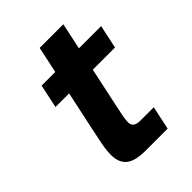

<svg xmlns="http://www.w3.org/2000/svg" viewBox="-193 -761 861 861"><g transform="rotate(-45 237.5 -331.0)"><path d="M221.8 0Q154.4 0 126 -23.8Q97.6 -47.6 97.6 -95.6Q97.6 -125.8 104.6 -161.3Q111.6 -196.8 119.6 -234.4L211 -661.8H361L268.8 -228.8Q263.6 -204.8 259.4 -182.8Q255.2 -160.8 255.2 -145.6Q255.2 -128.4 266.3 -120.1Q277.4 -111.8 300.2 -111.8H384.6L360.8 0ZM73.8 -424.2 97.6 -536H475L451.2 -424.2Z"/></g></svg>

Font: Geist
Style: Italic
Weight: 400
Italic angle: -12°
Designer: Basement.studio, Andrés Briganti, Mateo Zaragoza
Foundry: Basement.studio, Vercel, Andrés Briganti, Guido Ferreyra, Mateo Zaragoza
Version: Version 1.500